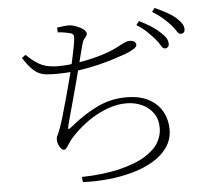

<svg xmlns="http://www.w3.org/2000/svg" viewBox="-57 -885 1115 992"><g transform="rotate(-5 500.0 -388.5)"><path d="M816 -608Q805 -608 796 -624.5Q787 -641 770 -661Q754 -679 732.5 -700Q711 -721 679 -741L694 -761Q730 -743 757 -725.5Q784 -708 800 -692Q820 -674 828.5 -660Q837 -646 837 -630Q837 -619 831 -613.5Q825 -608 816 -608ZM330 16Q389 15 435.5 9Q482 3 516 -4Q611 -27 662.5 -59.5Q714 -92 733.5 -128.5Q753 -165 753 -200Q753 -248 730 -279.5Q707 -311 670.5 -327Q634 -343 592 -343Q550 -343 509 -330Q468 -317 429.5 -295Q391 -273 357 -244.5Q323 -216 295 -184Q289 -177 281 -164.5Q273 -152 265.5 -142Q258 -132 250 -132Q243 -132 235.5 -140.5Q228 -149 223 -161.5Q218 -174 218 -187Q218 -200 223.5 -209Q229 -218 239 -247Q248 -271 259.5 -311Q271 -351 283.5 -396Q296 -441 306.5 -481.5Q317 -522 323 -547Q330 -576 336.5 -607.5Q343 -639 348 -665.5Q353 -692 353 -704Q354 -717 349 -722Q344 -727 332 -730Q320 -733 305 -735.5Q290 -738 271 -739L270 -764Q285 -766 300 -768Q315 -770 329 -770Q347 -770 368.5 -762Q390 -754 405 -742.5Q420 -731 420 -720Q420 -712 415 -706Q410 -700 404 -692.5Q398 -685 394 -671Q388 -649 380.5 -620.5Q373 -592 362 -548Q355 -520 345 -481.5Q335 -443 323.5 -401.5Q312 -360 302 -323Q292 -286 285 -260Q280 -241 282 -237Q284 -233 303 -249Q371 -305 442 -339.5Q513 -374 593 -374Q665 -374 711.5 -348.5Q758 -323 780.5 -281Q803 -239 803 -190Q803 -138 775.5 -98Q748 -58 700.5 -29.5Q653 -1 592 16Q531 33 464.5 39.5Q398 46 333 43ZM248 -526Q217 -526 195 -528Q173 -530 154.5 -539Q136 -548 117.5 -567.5Q99 -587 75 -623L95 -638Q126 -608 150.5 -592.5Q175 -577 200.5 -571Q226 -565 259 -565Q308 -565 364.5 -574.5Q421 -584 473.5 -599Q526 -614 560 -631Q587 -645 605 -654Q623 -663 637 -663Q644 -663 650 -661.5Q656 -660 660.5 -657Q665 -654 667.5 -649.5Q670 -645 670 -639Q670 -629 651 -617.5Q632 -606 608 -597Q588 -590 551 -578Q514 -566 465.5 -554Q417 -542 361 -534Q305 -526 248 -526ZM904 -676Q893 -676 883.5 -692Q874 -708 857 -727Q838 -747 818 -764.5Q798 -782 766 -802L780 -821Q816 -805 843 -790Q870 -775 887 -760Q907 -742 916 -727.5Q925 -713 925 -698Q925 -687 919 -681.5Q913 -676 904 -676Z"/></g></svg>

Font: Noto Serif JP ExtraLight ExtraLight
Style: Regular
Weight: 250
Version: Version 2.003-H1;hotconv 1.1.1;makeotfexe 2.6.0